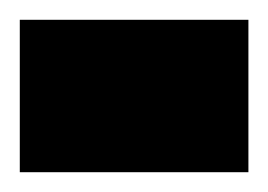

<svg xmlns="http://www.w3.org/2000/svg" viewBox="-20 -174 271 194"><path d="M0 0V-154H231V0Z"/></svg>

Font: Coral Pixels
Style: Regular
Weight: 400
Designer: Tanukizamurai
Foundry: TanukiFont
Version: Version 1.000; ttfautohint (v1.8.4.7-5d5b)